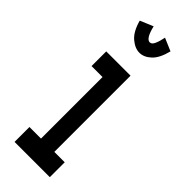

<svg xmlns="http://www.w3.org/2000/svg" viewBox="-221 -671 693 693"><g transform="rotate(45 125.0 -325.0)"><path d="M35 0V-76H94V-390H38V-465H162V-76H215V0ZM153 -650 202 -629Q191 -585 170 -565.5Q149 -546 126 -546Q103 -546 80 -565.5Q57 -585 45 -629L95 -650Q107 -599 126 -599Q136 -599 142.5 -614Q149 -629 153 -650Z"/></g></svg>

Font: Inconsolata UltraCondensed Bold
Style: Regular
Weight: 700
Width: 1
Monospace: yes
Designer: Raph Levien, Cyreal, Brenton Simpson
Foundry: Raph Levien, Cyreal, Google
Version: Version 3.001; ttfautohint (v1.8.2.53-6de2)